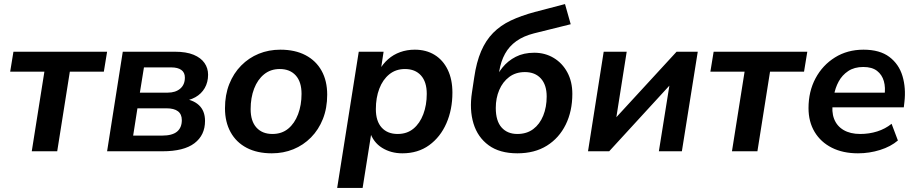

<svg xmlns="http://www.w3.org/2000/svg" viewBox="-20 -743 4504 943"><path d="M136 0 198 -391H30L46 -489H506L490 -391H323L261 0Z M506 0 583 -489H838Q895 -489 931 -474Q967 -459 984.5 -433.5Q1002 -408 1002 -376Q1002 -339 985.5 -310.5Q969 -282 939.5 -265.5Q910 -249 869 -245L872 -259Q926 -255 956.5 -227Q987 -199 987 -149Q987 -79 935 -39.5Q883 0 778 0ZM634 -77H776Q826 -77 849.5 -96.5Q873 -116 873 -153Q873 -182 854 -196.5Q835 -211 798 -211H655ZM667 -288H804Q842 -288 865 -307.5Q888 -327 888 -362Q888 -387 870.5 -399.5Q853 -412 821 -412H687Z M1315 10Q1243 10 1191.5 -17Q1140 -44 1112.5 -94Q1085 -144 1085 -211Q1085 -277 1106 -330Q1127 -383 1164.5 -421Q1202 -459 1251 -479Q1300 -499 1357 -499Q1429 -499 1480.5 -472Q1532 -445 1559.5 -395.5Q1587 -346 1587 -278Q1587 -212 1566 -159Q1545 -106 1507.5 -68Q1470 -30 1421 -10Q1372 10 1315 10ZM1318 -85Q1364 -85 1395.5 -111Q1427 -137 1444 -182Q1461 -227 1461 -282Q1461 -341 1432.5 -372.5Q1404 -404 1354 -404Q1309 -404 1277 -378Q1245 -352 1228 -307.5Q1211 -263 1211 -207Q1211 -148 1239.5 -116.5Q1268 -85 1318 -85Z M1636 180 1742 -489H1864L1850 -397H1842Q1860 -429 1886 -452Q1912 -475 1945.5 -487Q1979 -499 2017 -499Q2073 -499 2114.5 -473.5Q2156 -448 2179 -400.5Q2202 -353 2202 -288Q2202 -205 2172.5 -137.5Q2143 -70 2088 -30Q2033 10 1956 10Q1900 10 1856.5 -17Q1813 -44 1796 -97H1805L1761 180ZM1933 -85Q1979 -85 2010.5 -111Q2042 -137 2059 -182Q2076 -227 2076 -282Q2076 -341 2047.5 -372.5Q2019 -404 1969 -404Q1924 -404 1892 -378Q1860 -352 1843 -307.5Q1826 -263 1826 -207Q1826 -148 1854.5 -116.5Q1883 -85 1933 -85Z M2521 10Q2434 10 2380 -29.5Q2326 -69 2305.5 -136.5Q2285 -204 2298 -289L2309 -362Q2320 -438 2343 -491.5Q2366 -545 2402 -581.5Q2438 -618 2488.5 -642Q2539 -666 2606 -684L2755 -723L2783 -624L2602 -579Q2551 -566 2516 -541Q2481 -516 2460.5 -479Q2440 -442 2432 -393L2423 -339H2406Q2421 -378 2447.5 -411Q2474 -444 2513 -464Q2552 -484 2604 -484Q2657 -484 2699.5 -458.5Q2742 -433 2766.5 -387.5Q2791 -342 2791 -282Q2791 -197 2758.5 -131Q2726 -65 2666 -27.5Q2606 10 2521 10ZM2521 -85Q2567 -85 2599 -109Q2631 -133 2648 -175Q2665 -217 2665 -269Q2665 -326 2636.5 -357.5Q2608 -389 2558 -389Q2513 -389 2481 -365Q2449 -341 2432 -301Q2415 -261 2415 -213Q2415 -149 2443.5 -117Q2472 -85 2521 -85Z M2868 0 2945 -489H3058L3001 -128H2971L3303 -489H3407L3329 0H3216L3274 -362H3304L2972 0Z M3575 0 3637 -391H3469L3485 -489H3945L3929 -391H3762L3700 0Z M4194 10Q4120 10 4065.5 -17.5Q4011 -45 3981 -95Q3951 -145 3951 -212Q3951 -294 3985.5 -358.5Q4020 -423 4081 -461Q4142 -499 4221 -499Q4301 -499 4348 -463.5Q4395 -428 4412.5 -369.5Q4430 -311 4422 -242L4419 -216H4051L4061 -288H4341L4324 -273Q4330 -313 4321 -344.5Q4312 -376 4287.5 -395Q4263 -414 4220 -414Q4176 -414 4146 -394Q4116 -374 4099 -342.5Q4082 -311 4076 -275L4071 -244Q4063 -195 4076.5 -159.5Q4090 -124 4123 -104.5Q4156 -85 4205 -85Q4249 -85 4288.5 -97.5Q4328 -110 4359 -135L4390 -53Q4355 -23 4302.5 -6.5Q4250 10 4194 10Z"/></svg>

Font: Nunito Sans 12pt
Style: Bold Italic
Weight: 700
Italic angle: -9°
Designer: Vernon Adams
Foundry: Vernon Adams
Version: Version 3.101;gftools[0.9.27]